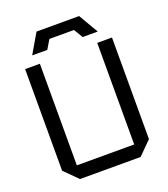

<svg xmlns="http://www.w3.org/2000/svg" viewBox="-157 -990 963 1101"><g transform="rotate(-20 325.0 -440.0)"><path d="M60 -80V-700H150V-80H500V-700H590V-80L510 0H140ZM217 -760H125L195 -880H455L525 -760H433L400 -815H250Z"/></g></svg>

Font: Tektur
Style: Regular
Weight: 400
Designer: Adam Jagosz
Foundry: Adam Jagosz
Version: Version 1.005;gftools[0.9.30]